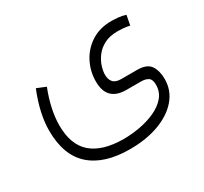

<svg xmlns="http://www.w3.org/2000/svg" viewBox="-121 -495 964 908"><g transform="rotate(-30 360.5 -41.5)"><path d="M157.2 -209Q116.7 -105 116.7 -20.5Q116.7 85.4 175.3 136Q233.9 186.5 348.6 187Q391.1 187 436.5 179Q481.9 170.9 521.2 153.3Q560.5 135.7 584.7 107.7Q608.9 79.6 608.9 40Q608.9 11.2 594 1.7Q579.1 -7.8 555.7 -7.8H475.6Q370.1 -7.8 370.1 -113.8Q370.1 -168.9 394.8 -217.3Q419.4 -265.6 465.8 -295.7Q512.2 -325.7 577.1 -325.7Q589.4 -325.7 610.6 -324Q631.8 -322.3 653.3 -315.4L643.1 -262.2Q623.5 -266.6 606.7 -267.8Q589.8 -269 577.1 -269Q533.7 -269 504.2 -253.4Q474.6 -237.8 456.8 -213.9Q439 -189.9 431.2 -164.8Q423.3 -139.6 423.3 -120.1Q423.3 -94.7 436.3 -79.6Q449.2 -64.5 480.5 -64.5H568.4Q620.1 -64 639.2 -35.6Q658.2 -7.3 658.2 38.1Q658.2 99.1 619.1 145.5Q580.1 191.9 510.7 217.8Q441.4 243.7 351.1 243.7Q211.4 243.7 137 177.5Q62.5 111.3 62.5 -23.9Q62.5 -115.2 108.4 -229Z"/></g></svg>

Font: Vazir Thin WOL
Style: Thin-WOL
Weight: 100
Designer: Saber Rastikerdar
Foundry: Saber Rastikerdar
Version: Version 30.0.0